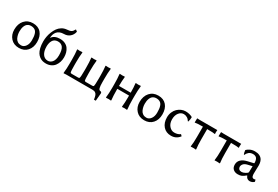

<svg xmlns="http://www.w3.org/2000/svg" viewBox="76 -1845 4525 3121"><g transform="rotate(30 2338.5 -285.0)"><path d="M40 -205.1Q40 -314.5 98.9 -380.6Q157.7 -446.8 255.9 -446.8Q355 -446.8 409.4 -383.8Q463.9 -320.8 463.9 -213.9Q463.9 -111.3 406.7 -47.1Q349.6 17.1 252 17.1Q154.8 17.1 97.4 -46.1Q40 -109.4 40 -205.1ZM249 -393.1Q221.7 -393.1 200.4 -383.3Q179.2 -373.5 165.8 -357.4Q152.3 -341.3 143.6 -318.6Q134.8 -295.9 131.3 -272.5Q127.9 -249 127.9 -222.2Q127.9 -191.4 134.3 -161.6Q140.6 -131.8 154.5 -102.5Q168.5 -73.2 196 -55.2Q223.6 -37.1 261.2 -37.1Q311 -37.1 343.5 -82.3Q376 -127.4 376 -195.8Q376 -233.4 373 -261.5Q370.1 -289.6 361.8 -315.4Q353.5 -341.3 339.6 -357.7Q325.7 -374 303 -383.5Q280.3 -393.1 249 -393.1Z M912.1 -705.1 939.9 -683.1Q927.2 -620.1 882.6 -583Q837.9 -545.9 774.9 -545.9Q732.4 -545.9 700 -532.2Q667.5 -518.6 648.4 -494.6Q629.4 -470.7 619.9 -440.9Q610.4 -411.1 609.9 -376Q656.2 -446.8 762.7 -446.8Q817.4 -446.8 858.4 -427.2Q899.4 -407.7 922.6 -374.5Q945.8 -341.3 956.8 -302Q967.8 -262.7 967.8 -217.8Q967.8 -170.9 954.6 -129.2Q941.4 -87.4 916.5 -54.4Q891.6 -21.5 850.8 -2.2Q810.1 17.1 758.8 17.1Q725.1 17.1 695.8 9.3Q666.5 1.5 637.9 -19Q609.4 -39.6 589.1 -71.5Q568.8 -103.5 556.4 -155.3Q543.9 -207 543.9 -273.9Q543.9 -318.8 552.2 -365.2Q560.5 -411.6 579.1 -458.3Q597.7 -504.9 624 -541.7Q650.4 -578.6 690.4 -603.3Q730.5 -627.9 777.8 -631.8Q835.4 -634.8 861.6 -651.4Q887.7 -668 904.8 -705.1ZM755.9 -393.1Q732.9 -393.1 713.9 -386.5Q694.8 -379.9 682.4 -369.6Q669.9 -359.4 660.2 -344.5Q650.4 -329.6 645.3 -315.2Q640.1 -300.8 637 -283.9Q633.8 -267.1 632.8 -254.9Q631.8 -242.7 631.8 -230Q631.8 -139.6 667.5 -88.4Q703.1 -37.1 765.1 -37.1Q786.1 -37.1 805.7 -46.4Q825.2 -55.7 842.3 -74.7Q859.4 -93.8 869.6 -127.2Q879.9 -160.6 879.9 -204.1Q879.9 -305.2 848.6 -349.1Q817.4 -393.1 755.9 -393.1Z M1210.4 -47.9H1327.6Q1347.2 -47.9 1353.5 -57.1Q1362.3 -79.6 1362.3 -200.2V-250Q1362.3 -359.4 1353.5 -429.2L1355.5 -439.9Q1373.5 -437 1402.3 -437Q1431.2 -437 1449.7 -439.9L1451.7 -429.2Q1442.4 -351.6 1442.4 -250V-194.8Q1442.4 -78.6 1450.7 -57.1Q1454.6 -47.9 1476.6 -47.9H1593.8Q1613.3 -47.9 1619.6 -57.1Q1628.4 -79.1 1628.4 -195.8V-250Q1628.4 -359.4 1619.6 -429.2L1621.6 -439.9Q1639.6 -437 1668.5 -437Q1696.8 -437 1715.3 -439.9L1717.3 -429.2Q1708.5 -356 1708.5 -250V-180.2Q1708.5 -108.4 1717.3 -74.7Q1726.1 -41 1748.5 -39.1Q1778.3 -36.6 1778.3 -9.8L1766.6 126L1764.6 134.8H1732.4L1730.5 125V126Q1727.1 105 1724.4 92.8Q1721.7 80.6 1716.8 64.7Q1711.9 48.8 1705.1 40Q1698.2 31.2 1687.7 22.7Q1677.2 14.2 1662.4 10.5Q1647.5 6.8 1627.4 6.8H1136.7Q1107.4 6.8 1089.4 9.8L1087.4 -1Q1096.7 -74.7 1096.7 -180.2V-250Q1096.7 -355.5 1087.4 -429.2L1089.4 -439.9Q1107.9 -437 1136.7 -437Q1165.5 -437 1183.6 -439.9L1185.5 -429.2Q1176.3 -351.6 1176.3 -250V-194.8Q1176.3 -78.6 1184.6 -57.1Q1188.5 -47.9 1210.4 -47.9Z M2192.4 -180.2V-208H1972.7V-180.2Q1972.7 -74.2 1981.4 -1L1979.5 9.8Q1960.9 6.8 1932.6 6.8Q1904.3 6.8 1885.7 9.8L1883.3 -1Q1892.6 -74.7 1892.6 -180.2V-250Q1892.6 -355.5 1883.3 -429.2L1885.7 -439.9Q1904.3 -437 1932.6 -437Q1960.9 -437 1979.5 -439.9L1981.4 -429.2Q1972.7 -360.8 1972.7 -262.2H2192.4Q2192.4 -363.8 2183.6 -429.2L2185.5 -439.9Q2204.1 -437 2232.4 -437Q2260.7 -437 2279.3 -439.9L2281.7 -429.2Q2272.5 -351.6 2272.5 -250V-180.2Q2272.5 -78.6 2281.7 -1L2279.3 9.8Q2260.7 6.8 2232.4 6.8Q2204.1 6.8 2185.5 9.8L2183.6 -1Q2192.4 -70.8 2192.4 -180.2Z M2392.1 -205.1Q2392.1 -314.5 2450.9 -380.6Q2509.8 -446.8 2607.9 -446.8Q2707 -446.8 2761.5 -383.8Q2815.9 -320.8 2815.9 -213.9Q2815.9 -111.3 2758.8 -47.1Q2701.7 17.1 2604 17.1Q2506.8 17.1 2449.5 -46.1Q2392.1 -109.4 2392.1 -205.1ZM2601.1 -393.1Q2573.7 -393.1 2552.5 -383.3Q2531.2 -373.5 2517.8 -357.4Q2504.4 -341.3 2495.6 -318.6Q2486.8 -295.9 2483.4 -272.5Q2480 -249 2480 -222.2Q2480 -191.4 2486.3 -161.6Q2492.7 -131.8 2506.6 -102.5Q2520.5 -73.2 2548.1 -55.2Q2575.7 -37.1 2613.3 -37.1Q2663.1 -37.1 2695.6 -82.3Q2728 -127.4 2728 -195.8Q2728 -233.4 2725.1 -261.5Q2722.2 -289.6 2713.9 -315.4Q2705.6 -341.3 2691.7 -357.7Q2677.7 -374 2655 -383.5Q2632.3 -393.1 2601.1 -393.1Z M3116.7 -393.1Q3063.5 -393.1 3027.1 -346.2Q2990.7 -299.3 2990.7 -224.1Q2990.7 -148.9 3031.5 -101.6Q3072.3 -54.2 3128.9 -54.2Q3195.3 -54.2 3237.8 -87.9L3263.7 -62Q3205.6 17.1 3106.9 17.1Q3013.7 17.1 2958.3 -45.9Q2902.8 -108.9 2902.8 -211.9Q2902.8 -264.2 2921.9 -309.3Q2940.9 -354.5 2971.7 -384Q3002.4 -413.6 3041 -430.2Q3079.6 -446.8 3118.7 -446.8Q3192.9 -446.8 3249 -416L3251 -407.2Q3251 -371.1 3237.8 -325.2L3229 -324.2Q3210.4 -357.4 3179.9 -375.2Q3149.4 -393.1 3116.7 -393.1Z M3474.6 -1Q3484.9 -64 3484.9 -180.2V-371.1Q3428.2 -371.1 3391.4 -368.7Q3354.5 -366.2 3345.7 -363.3L3336.9 -360.8L3335 -371.1Q3336.9 -385.3 3336.9 -441.9Q3367.2 -439.9 3391.6 -439.9H3657.7H3697.8H3715.8Q3712.9 -414.1 3712.9 -395Q3712.9 -382.8 3714.8 -371.1L3712.9 -363.8Q3689.5 -371.1 3564.9 -371.1V-180.2Q3564.9 -64.5 3574.7 -1L3572.8 9.8Q3559.1 6.8 3524.9 6.8Q3509.3 6.8 3496.8 7.6Q3484.4 8.3 3480 8.8L3475.6 9.8Z M3922.4 -1Q3932.6 -64 3932.6 -180.2V-371.1Q3876 -371.1 3839.1 -368.7Q3802.2 -366.2 3793.5 -363.3L3784.7 -360.8L3782.7 -371.1Q3784.7 -385.3 3784.7 -441.9Q3814.9 -439.9 3839.4 -439.9H4105.5H4145.5H4163.6Q4160.6 -414.1 4160.6 -395Q4160.6 -382.8 4162.6 -371.1L4160.6 -363.8Q4137.2 -371.1 4012.7 -371.1V-180.2Q4012.7 -64.5 4022.5 -1L4020.5 9.8Q4006.8 6.8 3972.7 6.8Q3957 6.8 3944.6 7.6Q3932.1 8.3 3927.7 8.8L3923.3 9.8Z M4506.3 -217.8 4421.4 -198.2Q4374 -187 4351.6 -161.6Q4329.1 -136.2 4329.1 -105Q4329.1 -80.6 4346.4 -63.7Q4363.8 -46.9 4396.5 -46.9Q4423.3 -46.9 4463.1 -67.9Q4502.9 -88.9 4503.4 -106ZM4506.3 -41H4502.4V-43Q4460.4 -7.3 4432.1 4.9Q4403.8 17.1 4360.4 17.1Q4308.1 17.1 4274.7 -12.2Q4241.2 -41.5 4241.2 -98.1Q4241.2 -154.3 4280.5 -191.7Q4319.8 -229 4389.2 -245.1L4500.5 -271Q4507.3 -274.4 4507.3 -275.9Q4507.3 -306.6 4501 -329.1Q4494.6 -351.6 4485.6 -363.5Q4476.6 -375.5 4463.1 -382.6Q4449.7 -389.6 4439.2 -391.4Q4428.7 -393.1 4415.5 -393.1Q4367.7 -393.1 4337.9 -367.2Q4308.1 -341.3 4297.4 -310.1L4288.1 -311Q4276.4 -334.5 4271.5 -386.2Q4293 -409.7 4332 -428.2Q4371.1 -446.8 4421.4 -446.8Q4446.3 -446.8 4468 -442.9Q4489.7 -439 4512.2 -427.5Q4534.7 -416 4550.5 -397.7Q4566.4 -379.4 4576.4 -348.4Q4586.4 -317.4 4586.4 -276.9Q4586.4 -273.4 4584.5 -207.8Q4582.5 -142.1 4582.5 -126Q4582.5 -110.4 4583.5 -100.3Q4584.5 -90.3 4588.6 -76.4Q4592.8 -62.5 4603 -55.2Q4613.3 -47.9 4629.4 -47.9Q4640.6 -47.9 4656.2 -53.2L4665.5 -17.1Q4631.3 17.1 4584.5 17.1Q4556.6 17.1 4535.9 1Q4515.1 -15.1 4506.3 -45.9Z"/></g></svg>

Font: Linear Smooth Low Contrast
Style: Regular
Weight: 500
Designer: Philipp H. Poll, Flanker
Foundry: Philipp H. Poll, reworked by Flanker
Version: Version 1.010 | FøM Fix